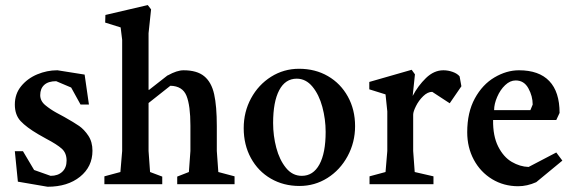

<svg xmlns="http://www.w3.org/2000/svg" viewBox="-20 -709 2204 739"><path d="M48.8 -9.8 37.1 -127H68.4L111.3 -54.7L174.8 -32.2Q203.1 -32.2 219.7 -47.9Q236.3 -63.5 236.3 -90.8Q236.3 -120.1 217.8 -136.7Q199.2 -153.3 158.2 -174.8L127 -192.4Q82 -218.8 59.6 -242.7Q37.1 -266.6 37.1 -306.6Q37.1 -347.7 61.5 -377.4Q85.9 -407.2 123.5 -422.9Q161.1 -438.5 200.2 -438.5H201.2L305.7 -421.9L322.3 -306.6H290L253.9 -372.1L196.3 -396.5Q166 -396.5 150.4 -382.3Q134.8 -368.2 134.8 -342.8Q134.8 -320.3 154.3 -304.2Q173.8 -288.1 196.8 -275.4Q219.7 -262.7 227.5 -258.8Q265.6 -237.3 284.7 -224.1Q303.7 -210.9 319.8 -187Q335.9 -163.1 335.9 -128.9Q335.9 -67.4 288.1 -28.8Q240.2 9.8 163.1 9.8Z M381.8 -30.3 443.4 -46.9 450.2 -127.9V-555.7L444.3 -603.5L384.8 -622.1L385.7 -651.4L548.8 -689.5L561.5 -672.9L551.8 -581.1V-365.2L552.7 -362.3L625 -418.9H626Q661.1 -438.5 686.5 -438.5Q738.3 -438.5 766.1 -415.5Q793.9 -392.6 804.2 -346.7Q814.5 -300.8 814.5 -223.6V-127.9L820.3 -46.9L882.8 -30.3V0H662.1V-29.3L707 -46.9L712.9 -127.9V-225.6Q712.9 -302.7 697.8 -340.3Q682.6 -377.9 635.7 -378.9L551.8 -312.5V-127.9L557.6 -46.9L604.5 -29.3V0H381.8Z M918 -215.8Q918 -278.3 946.3 -330.6Q974.6 -382.8 1023.4 -413.6Q1072.3 -444.3 1130.9 -444.3Q1193.4 -444.3 1242.2 -416Q1291 -387.7 1318.8 -337.4Q1346.7 -287.1 1346.7 -223.6Q1346.7 -161.1 1317.9 -107.9Q1289.1 -54.7 1240.2 -23.9Q1191.4 6.8 1132.8 6.8Q1071.3 6.8 1022.5 -21.5Q973.6 -49.8 945.8 -100.6Q918 -151.4 918 -215.8ZM1233.4 -201.2Q1233.4 -250 1220.7 -297.4Q1208 -344.7 1182.6 -375.5Q1157.2 -406.2 1122.1 -406.2Q1078.1 -406.2 1054.7 -361.8Q1031.2 -317.4 1031.2 -235.4Q1031.2 -186.5 1043.5 -140.1Q1055.7 -93.8 1080.6 -63Q1105.5 -32.2 1141.6 -32.2Q1185.5 -32.2 1209.5 -76.2Q1233.4 -120.1 1233.4 -201.2Z M1402.3 -30.3 1463.9 -46.9 1470.7 -127.9V-280.3L1463.9 -345.7L1401.4 -365.2V-393.6L1564.5 -440.4L1577.1 -422.9L1568.4 -339.8Q1588.9 -378.9 1619.6 -408.7Q1650.4 -438.5 1686.5 -438.5Q1705.1 -438.5 1722.7 -432.1Q1740.2 -425.8 1749 -415L1755.9 -377L1710.9 -311.5L1643.6 -355.5Q1626 -355.5 1608.9 -338.9Q1591.8 -322.3 1581.1 -300.8Q1570.3 -279.3 1570.3 -267.6V-127.9L1576.2 -46.9L1648.4 -30.3V0H1402.3Z M1778.3 -200.2Q1778.3 -276.4 1807.6 -330.1Q1836.9 -383.8 1883.3 -411.1Q1929.7 -438.5 1977.5 -438.5Q2054.7 -438.5 2094.2 -397Q2133.8 -355.5 2133.8 -274.4L2121.1 -247.1H1877.9Q1877 -185.5 1897.5 -145Q1918 -104.5 1949.7 -85.9Q1981.4 -67.4 2014.6 -66.4L2121.1 -122.1L2144.5 -90.8L2043.9 -7.8Q2008.8 7.8 1974.6 7.8Q1918.9 7.8 1874 -19.5Q1829.1 -46.9 1803.7 -94.2Q1778.3 -141.6 1778.3 -200.2ZM2021.5 -285.2 2030.3 -306.6Q2030.3 -338.9 2013.7 -369.1Q1997.1 -399.4 1964.8 -399.4Q1943.4 -399.4 1924.3 -381.3Q1905.3 -363.3 1893.6 -335.9Q1881.8 -308.6 1881.8 -285.2Z"/></svg>

Font: Comprehension Dark
Style: Regular
Weight: 700
Designer: Alfredo Marco Pradil
Foundry: Alfredo Marco Pradil
Version: 1.0